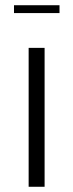

<svg xmlns="http://www.w3.org/2000/svg" viewBox="-20 -714 280 734"><path d="M89.5 0V-531H150.5V0ZM33.5 -664V-694H207.5V-664Z"/></svg>

Font: Epilogue Light
Style: Regular
Weight: 300
Designer: Tyler Finck
Foundry: Etcetera Type Co
Version: Version 2.111; ttfautohint (v1.8.3)